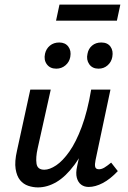

<svg xmlns="http://www.w3.org/2000/svg" viewBox="-20 -808 556 836"><path d="M145 8Q124 8 103 1Q82 -6 67.5 -23.5Q53 -41 48 -72.5Q43 -104 54 -152L112 -418H201L144 -162Q135 -122 139 -95.5Q143 -69 173 -69Q196 -69 224.5 -88Q253 -107 282 -148Q311 -189 336 -256Q361 -323 377 -418H428Q405 -303 373 -221.5Q341 -140 303.5 -89.5Q266 -39 226 -15.5Q186 8 145 8ZM366 6Q347 6 333.5 -4Q320 -14 314.5 -34Q309 -54 316 -85L388 -418H461L396 -111Q392 -92 394.5 -81.5Q397 -71 411 -71Q422 -71 434 -78Q446 -85 464 -100L493 -63Q460 -28 427.5 -11Q395 6 366 6ZM225 -509Q198 -509 184 -528Q170 -547 176 -574Q181 -596 197.5 -609.5Q214 -623 238 -623Q264 -623 277.5 -605Q291 -587 286 -560Q282 -538 265 -523.5Q248 -509 225 -509ZM409 -509Q382 -509 368.5 -528.5Q355 -548 361 -574Q365 -596 381 -609.5Q397 -623 421 -623Q448 -623 461 -605Q474 -587 469 -560Q465 -538 448.5 -523.5Q432 -509 409 -509ZM224 -718 239 -788H504L489 -718Z"/></svg>

Font: Ysabeau Infant SemiBold
Style: Italic
Weight: 600
Italic angle: -12°
Designer: Christian Thalmann (Catharsis Fonts)
Version: Version 2.002; featfreeze: ss01,ss02,lnum